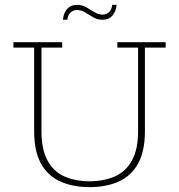

<svg xmlns="http://www.w3.org/2000/svg" viewBox="-20 -756 734 787"><path d="M347 11Q279 11 227.5 -12Q176 -35 148 -85.5Q120 -136 120 -218V-561H35V-583H235V-561H150V-218Q150 -144 174.5 -98.5Q199 -53 243.5 -33Q288 -13 347 -13Q406 -13 451 -33Q496 -53 521 -98.5Q546 -144 546 -218V-561H461V-583H659V-561H574V-218Q574 -136 546 -85.5Q518 -35 467 -12Q416 11 347 11ZM399 -675Q380 -675 362.5 -685Q345 -695 329 -705Q313 -715 295 -715Q281 -715 269.5 -705Q258 -695 256 -675H238Q240 -701 254.5 -718.5Q269 -736 297 -736Q317 -736 334 -726Q351 -716 367.5 -706Q384 -696 401 -696Q415 -696 426.5 -706Q438 -716 440 -736H458Q456 -711 441.5 -693Q427 -675 399 -675Z"/></svg>

Font: Rokkitt Thin
Style: Regular
Weight: 250
Version: Version 3.103